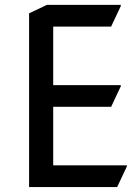

<svg xmlns="http://www.w3.org/2000/svg" viewBox="-20 -757 558 777"><path d="M97.7 0V-703.1L169.9 -737.3H468.8V-732.4L429.7 -649.4H195.3V-412.6H468.8V-407.7L429.7 -324.7H195.3V-87.9H493.2V-83L454.1 0Z"/></svg>

Font: Nova Square
Style: Book
Weight: 400
Designer: Wojciech Kalinowski "wmk69" (wmk69@o2.pl)
Foundry: Wojciech Kalinowski "wmk69" (wmk69@o2.pl)
Version: Version 3.1.0; 2021-05-23